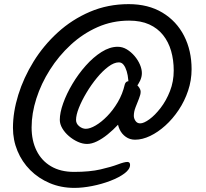

<svg xmlns="http://www.w3.org/2000/svg" viewBox="-20 -750 1005 935"><path d="M606.7 -729.9Q702.1 -729.9 770.8 -688.6Q839.5 -647.3 876.3 -575.6Q913 -503.9 913 -413.2Q913 -359 896 -308.4Q879.1 -257.8 850.1 -214.4Q821.1 -171 785.1 -138.5Q749.1 -106 711.1 -87.9Q673 -69.7 637.7 -69.7Q612.4 -69.7 592.9 -83.4Q573.3 -97.1 562.7 -119.4Q552.1 -141.7 552.1 -167.7Q552.1 -186.1 556.3 -201.5Q560.5 -216.9 569.4 -229.7L601.1 -198.7Q581.1 -170.7 556.2 -144.1Q531.4 -117.5 504.8 -95.9Q478.2 -74.2 452.2 -61.6Q426.3 -49 404.1 -49Q381.8 -49 358.6 -59.6Q335.4 -70.1 315.3 -87.4Q295.3 -104.6 283.2 -125.4Q271.2 -146.1 271.2 -166.5Q271.2 -201 287.7 -247.2Q304.1 -293.4 332.8 -341.5Q361.4 -389.6 397.9 -430.6Q434.4 -471.6 474.5 -496.9Q514.6 -522.2 553.1 -522.2Q576.6 -522.2 597.6 -509.6Q618.5 -496.9 635.4 -477.1Q652.2 -457.2 661.6 -435.1Q670.9 -413 670.9 -393.8Q670.9 -375.4 662.1 -356.7Q653.3 -338.1 642.4 -325.5Q631.4 -312.9 624.3 -312.9Q614.2 -312.9 610.5 -323.8Q606.7 -334.7 604.6 -361.1Q602.9 -383.5 597 -403Q591.1 -422.6 581.9 -434.4Q572.6 -446.3 558.8 -446.3Q535.5 -446.3 507.4 -425.2Q479.3 -404.2 451.8 -370.7Q424.2 -337.2 401.2 -298.6Q378.1 -260 364.2 -224.9Q350.3 -189.8 350.3 -165.8Q350.3 -147.8 365.6 -135.3Q380.9 -122.8 398 -122.8Q418.1 -122.8 445.9 -139.1Q473.7 -155.3 502.1 -184.4Q530.5 -213.4 553.8 -252.9Q577 -292.4 587.6 -338.5Q589.6 -346.9 595.3 -351Q601 -355.1 612.1 -355.1Q618.8 -355.1 627.5 -350.7Q636.1 -346.3 644.7 -338.7Q653.2 -331 659.1 -321.7Q664.9 -312.4 664.9 -302.6Q664.9 -289.8 656.8 -269.8Q648.8 -249.7 640.2 -227.8Q631.7 -205.9 631.7 -186Q631.7 -173.3 639.8 -161.2Q648 -149.2 662.6 -149.2Q680.3 -149.2 707.6 -169.1Q734.9 -188.9 762.1 -224.3Q789.4 -259.6 807.7 -306.3Q826 -352.9 826 -406.5Q826 -457.5 813.3 -501.7Q800.6 -545.9 774.1 -579.2Q747.5 -612.6 706.6 -631.1Q665.7 -649.6 608.7 -649.6Q527.2 -649.6 455.2 -617.9Q383.3 -586.1 324.5 -531.8Q265.6 -477.4 223 -410Q180.3 -342.7 157.1 -270.2Q133.9 -197.6 133.9 -129.4Q133.9 -65.1 158.1 -16.3Q182.2 32.6 228.4 59.8Q274.6 87.1 340.6 87.1Q417.4 87.1 469.7 74.9Q521.9 62.8 553.8 50.7Q585.7 38.6 600.2 38.6Q613.4 38.6 613.4 52.9Q613.4 74.1 586.6 94.2Q559.7 114.4 517.7 130.5Q475.7 146.6 429 155.8Q382.4 165 342.4 165Q277.1 165 222.3 141.8Q167.5 118.6 127.3 78.4Q87.1 38.1 65.1 -14.9Q43.1 -67.8 43.1 -127.4Q43.1 -204.5 69 -288Q94.9 -371.6 143.5 -450.3Q192.1 -528.9 261.5 -592.1Q330.8 -655.3 418 -692.6Q505.2 -729.9 606.7 -729.9Z"/></svg>

Font: Kalam Variable Light
Style: Regular
Weight: 300
Designer: Lipi Raval, Jonny Pinhorn
Foundry: Indian Type Foundry
Version: Version 3.000